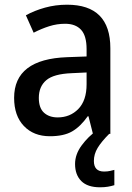

<svg xmlns="http://www.w3.org/2000/svg" viewBox="-20 -569 562 816"><path d="M265 -549Q449 -549 449 -364V0H375L356 -75H353Q322 -31 286.5 -10.5Q251 10 192 10Q123 10 81.5 -33.5Q40 -77 40 -153Q40 -318 266 -326L348 -329V-360Q348 -417 324.5 -442.5Q301 -468 257 -468Q222 -468 189 -457.5Q156 -447 123 -430L90 -504Q126 -524 171 -536.5Q216 -549 265 -549ZM285 -258Q208 -255 176.5 -228Q145 -201 145 -153Q145 -110 167 -90Q189 -70 225 -70Q278 -70 313 -106Q348 -142 348 -211V-261ZM379 115Q379 160 422 160Q437 160 447.5 157.5Q458 155 466 153V218Q453 222 438.5 224.5Q424 227 405 227Q352 227 325.5 200.5Q299 174 299 128Q299 87 327 49Q355 11 391 -14L444 0Q411 33 395 59.5Q379 86 379 115Z"/></svg>

Font: Noto Sans Gurmukhi SemiCondensed Medium
Style: Regular
Weight: 500
Width: 4
Designer: Jelle Bosma - Monotype Design Team
Foundry: Monotype Imaging Inc.
Version: Version 2.004; ttfautohint (v1.8.4.7-5d5b)